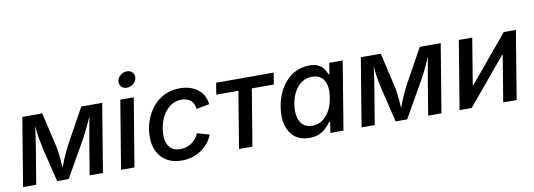

<svg xmlns="http://www.w3.org/2000/svg" viewBox="-59 -1130 4214 1514"><g transform="rotate(-10 2048.5 -373.0)"><path d="M27.3 0 117.7 -545.9H277.3L340.3 -272.9Q346.7 -244.6 350.6 -216.1Q354.5 -187.5 356.7 -159.4Q358.9 -131.3 360.1 -105.2Q361.3 -79.1 361.8 -56.2H346.2Q354.5 -80.6 364.5 -106.7Q374.5 -132.8 386 -160.6Q397.5 -188.5 410.6 -216.8Q423.8 -245.1 439 -272.9L589.8 -545.9H757.3L667 0H560.5L604 -261.7Q608.4 -287.1 613.8 -317.4Q619.1 -347.7 625 -379.9Q630.9 -412.1 636.7 -443.8Q642.6 -475.6 647.9 -503.9H657.2Q639.6 -458.5 621.8 -418.9Q604 -379.4 584.7 -341.1Q565.4 -302.7 542 -261.7L392.6 0H300.3L236.8 -261.7Q227.1 -303.2 220.2 -341.1Q213.4 -378.9 209 -418.5Q204.6 -458 201.2 -503.9H212.4Q207.5 -473.6 203.4 -442.4Q199.2 -411.1 194.6 -379.9Q189.9 -348.6 185.5 -318.8Q181.2 -289.1 176.3 -261.7L132.8 0Z M812 0 902.3 -545.9H1009.8L919.4 0ZM970.2 -629.4Q942.4 -629.4 925.8 -647.9Q909.2 -666.5 913.1 -692.9Q917.5 -719.7 940.7 -738.3Q963.9 -756.8 991.2 -756.8Q1019.5 -756.8 1036.1 -738.3Q1052.7 -719.7 1048.3 -692.9Q1044.4 -666.5 1021.2 -647.9Q998 -629.4 970.2 -629.4Z M1298.3 11.2Q1230 11.2 1181.2 -16.6Q1132.3 -44.4 1106 -95.2Q1079.6 -146 1079.6 -213.9Q1079.6 -278.3 1099.9 -338.9Q1120.1 -399.4 1158.4 -447.8Q1196.8 -496.1 1252.2 -524.4Q1307.6 -552.7 1378.9 -552.7Q1422.4 -552.7 1458.7 -541.5Q1495.1 -530.3 1522.2 -509Q1549.3 -487.8 1565.7 -457.5Q1582 -427.2 1585.9 -389.6L1481.9 -369.1Q1480 -390.1 1472.4 -407.2Q1464.8 -424.3 1451.7 -436.5Q1438.5 -448.7 1420.2 -455.3Q1401.9 -461.9 1377 -461.9Q1330.1 -461.9 1294.7 -439.2Q1259.3 -416.5 1235.4 -379.6Q1211.4 -342.8 1199.5 -299.1Q1187.5 -255.4 1187.5 -212.9Q1187.5 -175.3 1199.2 -144.8Q1210.9 -114.3 1236.1 -96.9Q1261.2 -79.6 1300.8 -79.6Q1327.1 -79.6 1350.6 -86.9Q1374 -94.2 1393.6 -107.7Q1413.1 -121.1 1427.7 -139.6Q1442.4 -158.2 1451.2 -180.2L1549.3 -152.3Q1533.7 -113.8 1508.3 -83.7Q1482.9 -53.7 1450.4 -32.5Q1418 -11.2 1379.4 0Q1340.8 11.2 1298.3 11.2Z M1756.3 0 1831.5 -453.1H1654.3L1669.4 -545.9H2130.4L2115.2 -453.1H1939L1863.8 0Z M2319.3 10.7Q2252.9 10.7 2207 -23.4Q2161.1 -57.6 2142.3 -120.8Q2123.5 -184.1 2137.7 -272Q2152.8 -361.3 2193.1 -423.8Q2233.4 -486.3 2290.5 -519.5Q2347.7 -552.7 2413.1 -552.7Q2463.9 -552.7 2492.2 -536.1Q2520.5 -519.5 2534.2 -497.1Q2547.9 -474.6 2554.2 -457H2561L2575.2 -545.9H2683.1L2592.8 0H2487.8L2501.5 -85.4H2492.2Q2479.5 -67.4 2457.8 -44.7Q2436 -22 2402.3 -5.6Q2368.7 10.7 2319.3 10.7ZM2358.9 -80.6Q2404.8 -80.6 2440.2 -105.2Q2475.6 -129.9 2499.3 -173.1Q2522.9 -216.3 2531.7 -272.9Q2541.5 -329.6 2532.2 -372.1Q2522.9 -414.6 2495.4 -438Q2467.8 -461.4 2421.9 -461.4Q2374.5 -461.4 2338.4 -436.3Q2302.2 -411.1 2279.3 -368.7Q2256.3 -326.2 2247.6 -272.9Q2238.8 -218.8 2247.6 -175Q2256.3 -131.3 2284.2 -106Q2312 -80.6 2358.9 -80.6Z M2737.8 0 2828.1 -545.9H2987.8L3050.8 -272.9Q3057.1 -244.6 3061 -216.1Q3064.9 -187.5 3067.1 -159.4Q3069.3 -131.3 3070.6 -105.2Q3071.8 -79.1 3072.3 -56.2H3056.6Q3064.9 -80.6 3075 -106.7Q3085 -132.8 3096.4 -160.6Q3107.9 -188.5 3121.1 -216.8Q3134.3 -245.1 3149.4 -272.9L3300.3 -545.9H3467.8L3377.4 0H3271L3314.5 -261.7Q3318.8 -287.1 3324.2 -317.4Q3329.6 -347.7 3335.4 -379.9Q3341.3 -412.1 3347.2 -443.8Q3353 -475.6 3358.4 -503.9H3367.7Q3350.1 -458.5 3332.3 -418.9Q3314.5 -379.4 3295.2 -341.1Q3275.9 -302.7 3252.4 -261.7L3103 0H3010.7L2947.3 -261.7Q2937.5 -303.2 2930.7 -341.1Q2923.8 -378.9 2919.4 -418.5Q2915 -458 2911.6 -503.9H2922.9Q2918 -473.6 2913.8 -442.4Q2909.7 -411.1 2905 -379.9Q2900.4 -348.6 2896 -318.8Q2891.6 -289.1 2886.7 -261.7L2843.3 0Z M3979.5 0H3872.1L3933.1 -369.6H3927.7L3619.6 0H3522.5L3612.8 -545.9H3720.2L3659.2 -175.8H3664.6L3972.7 -545.9H4069.8Z"/></g></svg>

Font: Inter Medium
Style: Italic
Weight: 500
Italic angle: -9.3988°
Designer: Rasmus Andersson
Foundry: rsms
Version: Version 4.001;git-66647c0bb